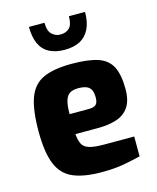

<svg xmlns="http://www.w3.org/2000/svg" viewBox="-116 -857 769 942"><g transform="rotate(-15 268.0 -385.5)"><path d="M284 5Q194 5 139 -18.5Q84 -42 59.5 -101.5Q35 -161 35 -268Q35 -378 57.5 -438.5Q80 -499 133 -523Q186 -547 277 -547Q360 -547 409 -531Q458 -515 479.5 -474Q501 -433 501 -358Q501 -302 479 -269Q457 -236 416.5 -222.5Q376 -209 321 -209H206Q209 -177 218.5 -158Q228 -139 254 -131Q280 -123 331 -123H482V-22Q445 -13 397.5 -4Q350 5 284 5ZM204 -311H302Q327 -311 338 -321Q349 -331 349 -357Q349 -381 342 -395.5Q335 -410 319 -416.5Q303 -423 277 -423Q251 -423 235 -413.5Q219 -404 211.5 -379.5Q204 -355 204 -311ZM263 -622Q218 -622 186 -638.5Q154 -655 138 -689.5Q122 -724 122 -776H201Q201 -733 220.5 -716Q240 -699 263 -700Q291 -700 308 -716.5Q325 -733 325 -776H407Q407 -724 390 -689.5Q373 -655 341.5 -638.5Q310 -622 263 -622Z"/></g></svg>

Font: Exo Thin ExtraBold
Style: Regular
Weight: 800
Version: Version 2.000